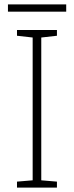

<svg xmlns="http://www.w3.org/2000/svg" viewBox="-20 -850 334 870"><path d="M280 -830H16V-797H280ZM238 0V-27L167 -33V-680L238 -688V-714H57V-688L128 -680V-33L57 -27V0Z"/></svg>

Font: Noto Sans Lao ExtraLight
Style: Regular
Weight: 200
Designer: Monotype Design Team
Foundry: Monotype Imaging Inc.
Version: Version 2.003